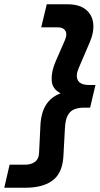

<svg xmlns="http://www.w3.org/2000/svg" viewBox="-64 -770 467 899"><path d="M251 -750Q307 -750 337.5 -725.5Q368 -701 372.5 -660Q377 -619 355 -569L304 -450Q289 -415 301 -393.5Q313 -372 354 -372H383L358 -266H330Q303 -266 283.5 -258Q264 -250 253 -229.5Q242 -209 240 -169L233 -40Q229 39 183.5 74Q138 109 55 109H-44L-19 1H55Q82 1 100 -12.5Q118 -26 119 -55L125 -177Q127 -239 150.5 -277.5Q174 -316 220 -333Q180 -353 178 -394Q176 -435 196 -481L240 -582Q252 -610 242 -626Q232 -642 207 -642H129L155 -750Z"/></svg>

Font: Instrument Sans Condensed
Style: Bold Italic
Weight: 700
Width: 3
Italic angle: -13°
Designer: Rodrigo Fuenzalida
Foundry: fragTYPE
Version: Version 1.000;gftools[0.9.28]